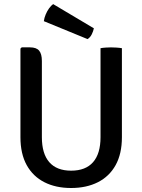

<svg xmlns="http://www.w3.org/2000/svg" viewBox="-20 -923 709 956"><path d="M587 -239.8Q587 -157.2 555.7 -100.8Q524.4 -44.5 467.4 -15.7Q410.4 13.1 333.9 13.1Q257.7 13.1 201 -15.7Q144.3 -44.5 113 -100.8Q81.8 -157.2 81.8 -239.8V-681.1L88.1 -687.2H128.9Q161.4 -687.2 175 -670.7Q188.5 -654.2 188.5 -619.4V-239.9Q188.5 -157.9 225.4 -115.5Q262.3 -73.2 334.2 -73.2Q406.3 -73.2 443.4 -115.5Q480.5 -157.9 480.5 -239.9V-683Q492.2 -685.2 506.3 -686.1Q520.3 -687.1 532.4 -687.1Q544.3 -687.1 559.6 -686.1Q574.8 -685.2 587 -683ZM244.6 -902.6Q234.3 -895.2 224.5 -881.7Q214.7 -868.1 207.6 -851.2Q200.4 -834.3 198.3 -817.6L416 -728.3Q429.3 -736.7 436.9 -752.2Q444.5 -767.6 447.4 -782Z"/></svg>

Font: Signika SC
Style: Regular
Weight: 300
Designer: Anna Giedryś
Foundry: Anna Giedryś
Version: Version 2.000